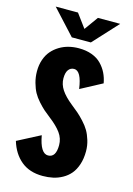

<svg xmlns="http://www.w3.org/2000/svg" viewBox="-134 -958 717 1037"><g transform="rotate(15 225.0 -440.0)"><path d="M404.5 -891 277.5 -753H171L44 -891H168.5L225 -814.5L280 -891ZM212 11Q138.5 11 91.5 -27.8Q44.5 -66.5 24 -134.5L151 -200.5Q168.5 -103.5 211.5 -103.5Q255.5 -103.5 255.5 -172.5Q255.5 -210 233 -240.8Q210.5 -271.5 167.5 -304.5Q146 -321 131 -334.2Q116 -347.5 96.5 -369.2Q77 -391 65.2 -412.5Q53.5 -434 45 -464.5Q36.5 -495 36.5 -528Q36.5 -563.5 46.8 -593Q57 -622.5 74.8 -643Q92.5 -663.5 116.5 -678Q140.5 -692.5 167.5 -699.2Q194.5 -706 224 -706Q265 -706 297.2 -694Q329.5 -682 350.2 -660.5Q371 -639 383.5 -613.5Q396 -588 401.5 -557.5L281.5 -493.5Q268 -591.5 228 -591.5Q208 -591.5 196.2 -575.5Q184.5 -559.5 184.5 -528Q184.5 -494 204.5 -464Q224.5 -434 264.5 -402Q289 -382.5 304.2 -369.5Q319.5 -356.5 340.8 -333.5Q362 -310.5 374.2 -289.5Q386.5 -268.5 395.5 -239Q404.5 -209.5 404.5 -178Q404.5 -136.5 393.5 -103.8Q382.5 -71 364.5 -49.8Q346.5 -28.5 321.2 -14.5Q296 -0.5 269 5.2Q242 11 212 11Z"/></g></svg>

Font: League Mono Condensed
Style: Bold
Weight: 700
Width: 1
Designer: Tyler Finck
Foundry: The League of Moveable Type / Tyler Finck
Version: Version 2.210